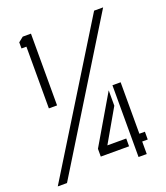

<svg xmlns="http://www.w3.org/2000/svg" viewBox="-130 -790 761 880"><g transform="rotate(-20 250.0 -350.0)"><path d="M0 0 432 -700H476L45 0ZM232 -61V-99L370 -334V-259L278 -99H370V-61ZM394 0V-350H434V-99H461V-61H434V0ZM84 -350V-651H60V-681L84 -700H124V-350Z"/></g></svg>

Font: Stick No Bills ExtraLight Light
Style: Regular
Weight: 300
Version: Version 2.000